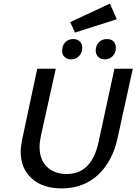

<svg xmlns="http://www.w3.org/2000/svg" viewBox="-20 -1040 758 1067"><path d="M370 -917 591 -1020 629 -933 397 -859ZM325 -758Q325 -764 327 -774Q332 -797 348 -810Q364 -823 388 -823Q410 -823 423.5 -809.5Q437 -796 437 -775Q437 -747 419.5 -728.5Q402 -710 375 -710Q353 -710 339 -723.5Q325 -737 325 -758ZM512 -759Q512 -787 529.5 -805Q547 -823 574 -823Q598 -823 611 -809.5Q624 -796 624 -774Q624 -746 606 -728Q588 -710 562 -710Q539 -710 525.5 -724Q512 -738 512 -759ZM95 -197Q95 -226 103 -264L187 -658H290L208 -288Q200 -251 200 -224Q200 -151 242 -112Q284 -73 351 -73Q490 -73 528 -252L616 -658H718L633 -271Q605 -143 524.5 -68Q444 7 322 7Q218 7 156.5 -48Q95 -103 95 -197Z"/></svg>

Font: Ysabeau Infant Semibold
Style: Italic
Weight: 600
Italic angle: -12°
Designer: Christian Thalmann (Catharsis Fonts)
Version: Version 0.003